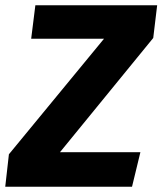

<svg xmlns="http://www.w3.org/2000/svg" viewBox="-40 -713 620 733"><path d="M189 -132H496L464 0H-20L-6 -124L357 -565H79L95 -693H560L545 -568Z"/></svg>

Font: Qjlgwqiwhsfqbnnlvksmvfsycuq
Style: Regular
Weight: 700
Italic angle: -8°
Designer: Carrois Corporate & Edenspiekermann
Foundry: Carrois Corporate GbR & Edenspiekermann AG
Version: Version 2.001